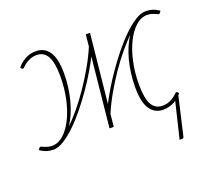

<svg xmlns="http://www.w3.org/2000/svg" viewBox="-116 -652 1093 984"><g transform="rotate(-20 430.5 -160.5)"><path d="M422.5 -119Q437.5 -149.5 461.5 -189.5Q485.5 -229.5 515 -272Q544.5 -314.5 577.5 -355.2Q610.5 -396 643.8 -428.2Q677 -460.5 708.2 -480.2Q739.5 -500 765.5 -500Q786 -500 802.5 -495Q819 -490 839 -477L833.5 -468Q830.5 -464 826.5 -463Q823.5 -462.5 818.8 -465Q814 -467.5 806.5 -470.8Q799 -474 789 -476.8Q779 -479.5 765.5 -479.5Q733 -479.5 704.2 -453.5Q675.5 -427.5 653.5 -383.8Q631.5 -340 618.8 -281.8Q606 -223.5 606 -159Q606 -82 625.2 -48.5Q644.5 -15 683 -15Q703.5 -15 718.8 -21.2Q734 -27.5 744.8 -35Q755.5 -42.5 762 -49Q768.5 -55.5 771 -56Q776 -56.5 779 -53.5L784 -46L777 -38L729 169.5Q727.5 179 718.5 179H705L752 -16.5Q733 -4 714.5 0.8Q696 5.5 680.5 5.5Q634.5 5.5 608.8 -31.8Q583 -69 583 -151Q583 -189.5 587.8 -226.5Q592.5 -263.5 601.2 -297Q610 -330.5 622.8 -360.2Q635.5 -390 651.5 -414Q622.5 -385.5 590.2 -346.5Q558 -307.5 526.8 -262Q495.5 -216.5 467.2 -167Q439 -117.5 417.5 -67.5L410.5 1H387.5L426 -377.5Q411 -347 387.2 -306.8Q363.5 -266.5 334 -224Q304.5 -181.5 271.2 -140.2Q238 -99 204.5 -66.8Q171 -34.5 139.5 -14.5Q108 5.5 82 5.5Q62 5.5 45.2 0.2Q28.5 -5 9 -18L14.5 -26.5Q18 -31.5 21.5 -31.5Q24.5 -32 29.2 -29.5Q34 -27 41.5 -24Q49 -21 59 -18.2Q69 -15.5 82 -15.5Q114.5 -15.5 143.5 -41.2Q172.5 -67 194.5 -111Q216.5 -155 229.2 -213.2Q242 -271.5 242 -336Q242 -412.5 222.5 -446.2Q203 -480 165 -480Q144.5 -480 129 -473.8Q113.5 -467.5 103 -459.8Q92.5 -452 86 -445.5Q79.5 -439 77 -438.5Q72 -438 69 -441L64 -448.5Q76.5 -463.5 90 -473.5Q103.5 -483.5 117 -489.5Q130.5 -495.5 143.2 -497.8Q156 -500 167.5 -500Q213.5 -500 239.2 -462.8Q265 -425.5 265 -343.5Q265 -304.5 260 -267.5Q255 -230.5 246 -196.8Q237 -163 224 -133.2Q211 -103.5 195 -79.5Q224.5 -108 257 -147.2Q289.5 -186.5 321 -232.5Q352.5 -278.5 381.2 -328.5Q410 -378.5 431.5 -429L438 -493.5H461Z"/></g></svg>

Font: Lato Thin
Style: Italic
Weight: 200
Italic angle: -7°
Designer: Lukasz Dziedzic
Foundry: tyPoland Lukasz Dziedzic
Version: Version 2.007; 2014-02-27